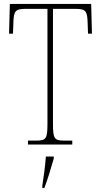

<svg xmlns="http://www.w3.org/2000/svg" viewBox="-20 -734 514 975"><path d="M122 0H347V-20H305C255 -20 249 -31 249 -108V-689H365C417 -689 423 -675 425 -620L427 -563H447L443 -714H30L26 -563H46L48 -620C50 -675 56 -689 108 -689H221V-108C221 -31 215 -20 165 -20H122ZM195 208V221H205C221 181 241 113 253 71V61H213C209 111 203 159 195 208Z"/></svg>

Font: Noto Serif Myanmar Condensed Thin
Style: Regular
Weight: 100
Width: 3
Designer: Ben Mitchell and the Monotype Design Team
Foundry: Monotype Imaging Inc.
Version: Version 2.106